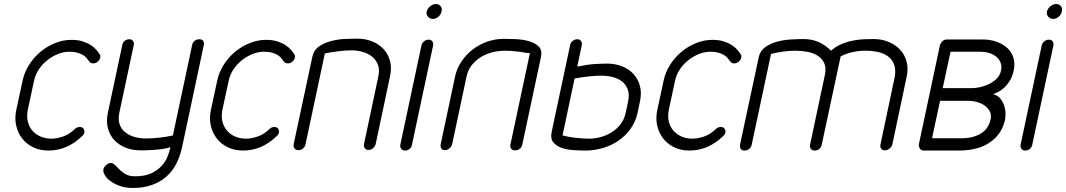

<svg xmlns="http://www.w3.org/2000/svg" viewBox="-20 -748 5297 954"><path d="M353 -108Q363 -117 376 -117Q390 -117 395.5 -108Q401 -99 399 -88Q397 -83 394.5 -79Q392 -75 386 -70Q351 -36 309.5 -18Q268 0 220 0Q179 0 145.5 -16Q112 -32 90.5 -59.5Q69 -87 60.5 -123.5Q52 -160 61 -202L92 -346Q101 -389 124.5 -426Q148 -463 181 -490.5Q214 -518 254 -534Q294 -550 335 -550Q368 -550 392 -542Q416 -534 432.5 -523Q449 -512 459 -500Q469 -488 474 -480Q481 -473 478 -462Q476 -451 466 -442Q456 -433 443 -433Q430 -433 424 -442L419 -447H420Q415 -454 408.5 -461.5Q402 -469 391 -475.5Q380 -482 364 -486.5Q348 -491 325 -491Q296 -491 267.5 -479.5Q239 -468 214.5 -448.5Q190 -429 172.5 -402.5Q155 -376 149 -346L118 -202Q112 -171 118 -145Q124 -119 140 -100Q156 -81 180.5 -70Q205 -59 235 -59Q264 -59 295.5 -70.5Q327 -82 353 -108Z M885 -18Q875 29 855.5 66.5Q836 104 805.5 130.5Q775 157 733.5 171.5Q692 186 639 186Q604 186 576 176Q548 166 529 152Q510 138 500.5 121.5Q491 105 494 93Q496 82 507.5 72Q519 62 530 62Q541 62 548.5 69.5Q556 77 566 86H565Q579 101 599 114.5Q619 128 651 128Q699 128 730.5 113.5Q762 99 782 77.5Q802 56 812 31Q822 6 827 -17Q810 -11 789.5 -8Q769 -5 748.5 -3.5Q728 -2 711 -1.5Q694 -1 685 -1H678Q637 -1 603.5 -14.5Q570 -28 547.5 -52.5Q525 -77 516 -111.5Q507 -146 516 -188L588 -526Q590 -537 599.5 -545Q609 -553 623 -553Q634 -553 640.5 -545Q647 -537 645 -526L573 -188Q566 -154 574.5 -130Q583 -106 602.5 -90.5Q622 -75 648.5 -67.5Q675 -60 704 -60Q732 -60 768 -63.5Q804 -67 839 -75L935 -526Q937 -537 947 -545Q957 -553 970 -553Q984 -553 989.5 -545Q995 -537 993 -526Z M1320 -108Q1330 -117 1343 -117Q1357 -117 1362.5 -108Q1368 -99 1366 -88Q1364 -83 1361.5 -79Q1359 -75 1353 -70Q1318 -36 1276.5 -18Q1235 0 1187 0Q1146 0 1112.5 -16Q1079 -32 1057.5 -59.5Q1036 -87 1027.5 -123.5Q1019 -160 1028 -202L1059 -346Q1068 -389 1091.5 -426Q1115 -463 1148 -490.5Q1181 -518 1221 -534Q1261 -550 1302 -550Q1335 -550 1359 -542Q1383 -534 1399.5 -523Q1416 -512 1426 -500Q1436 -488 1441 -480Q1448 -473 1445 -462Q1443 -451 1433 -442Q1423 -433 1410 -433Q1397 -433 1391 -442L1386 -447H1387Q1382 -454 1375.5 -461.5Q1369 -469 1358 -475.5Q1347 -482 1331 -486.5Q1315 -491 1292 -491Q1263 -491 1234.5 -479.5Q1206 -468 1181.5 -448.5Q1157 -429 1139.5 -402.5Q1122 -376 1116 -346L1085 -202Q1079 -171 1085 -145Q1091 -119 1107 -100Q1123 -81 1147.5 -70Q1172 -59 1202 -59Q1231 -59 1262.5 -70.5Q1294 -82 1320 -108Z M1498 -31Q1496 -20 1486.5 -11Q1477 -2 1463 -2Q1449 -2 1443 -11Q1437 -20 1439 -31L1532 -466Q1539 -499 1565 -517Q1591 -535 1625 -544Q1659 -553 1694 -554.5Q1729 -556 1755 -556Q1796 -556 1830 -542Q1864 -528 1886.5 -503.5Q1909 -479 1918 -444.5Q1927 -410 1918 -369L1847 -34Q1844 -21 1834 -12Q1824 -3 1810 -3Q1799 -3 1792.5 -12Q1786 -21 1789 -34L1860 -369Q1867 -402 1858 -426Q1849 -450 1829.5 -466Q1810 -482 1782.5 -490Q1755 -498 1726 -498Q1711 -498 1692.5 -496.5Q1674 -495 1655.5 -492.5Q1637 -490 1620.5 -487.5Q1604 -485 1594 -482Z M2074 -522Q2076 -533 2086.5 -542Q2097 -551 2109 -551Q2123 -551 2128.5 -542Q2134 -533 2132 -522L2027 -29Q2025 -17 2015.5 -8.5Q2006 0 1992 0Q1980 0 1973.5 -8.5Q1967 -17 1969 -29ZM2100 -691Q2104 -706 2117.5 -717Q2131 -728 2146 -728Q2161 -728 2169.5 -717Q2178 -706 2174 -691Q2171 -676 2158.5 -665Q2146 -654 2131 -654Q2116 -654 2106.5 -665Q2097 -676 2100 -691Z M2613 -484Q2611 -484 2605.5 -484.5Q2600 -485 2596 -485Q2577 -489 2547 -492.5Q2517 -496 2488 -496Q2458 -496 2427.5 -488.5Q2397 -481 2370.5 -465Q2344 -449 2324.5 -425Q2305 -401 2298 -367L2227 -33Q2224 -20 2213.5 -11Q2203 -2 2192 -2Q2178 -2 2172.5 -11Q2167 -20 2170 -33L2241 -367Q2250 -409 2273.5 -443.5Q2297 -478 2330 -503Q2363 -528 2402.5 -541.5Q2442 -555 2483 -555Q2508 -555 2543 -553.5Q2578 -552 2608 -543.5Q2638 -535 2656.5 -517Q2675 -499 2668 -465L2575 -29Q2573 -17 2563 -9Q2553 -1 2539 -1Q2526 -1 2520 -9Q2514 -17 2516 -29Z M3148 -188Q3138 -142 3112.5 -107Q3087 -72 3051.5 -48Q3016 -24 2974 -12Q2932 0 2889 0Q2862 0 2830 -2Q2798 -4 2771.5 -13Q2745 -22 2729.5 -40.5Q2714 -59 2721 -92L2813 -525Q2815 -536 2825.5 -544.5Q2836 -553 2848 -553Q2861 -553 2867 -544Q2873 -535 2871 -524L2848 -417Q2902 -428 2938 -430Q2974 -432 2997 -432Q3037 -432 3071 -418.5Q3105 -405 3127.5 -380.5Q3150 -356 3159.5 -321.5Q3169 -287 3160 -245ZM3101 -244Q3108 -278 3099.5 -302.5Q3091 -327 3071.5 -342.5Q3052 -358 3025 -365Q2998 -372 2970 -372Q2941 -372 2907 -368.5Q2873 -365 2835 -358L2775 -75Q2806 -67 2842.5 -63Q2879 -59 2908 -59Q2936 -59 2965 -67Q2994 -75 3019.5 -91Q3045 -107 3063.5 -131Q3082 -155 3089 -188Z M3538 -108Q3548 -117 3561 -117Q3575 -117 3580.5 -108Q3586 -99 3584 -88Q3582 -83 3579.5 -79Q3577 -75 3571 -70Q3536 -36 3494.5 -18Q3453 0 3405 0Q3364 0 3330.5 -16Q3297 -32 3275.5 -59.5Q3254 -87 3245.5 -123.5Q3237 -160 3246 -202L3277 -346Q3286 -389 3309.5 -426Q3333 -463 3366 -490.5Q3399 -518 3439 -534Q3479 -550 3520 -550Q3553 -550 3577 -542Q3601 -534 3617.5 -523Q3634 -512 3644 -500Q3654 -488 3659 -480Q3666 -473 3663 -462Q3661 -451 3651 -442Q3641 -433 3628 -433Q3615 -433 3609 -442L3604 -447H3605Q3600 -454 3593.5 -461.5Q3587 -469 3576 -475.5Q3565 -482 3549 -486.5Q3533 -491 3510 -491Q3481 -491 3452.5 -479.5Q3424 -468 3399.5 -448.5Q3375 -429 3357.5 -402.5Q3340 -376 3334 -346L3303 -202Q3297 -171 3303 -145Q3309 -119 3325 -100Q3341 -81 3365.5 -70Q3390 -59 3420 -59Q3449 -59 3480.5 -70.5Q3512 -82 3538 -108Z M3715 -29Q3713 -17 3703 -8.5Q3693 0 3680 0Q3666 0 3660.5 -8.5Q3655 -17 3657 -29L3750 -464Q3757 -496 3782.5 -514Q3808 -532 3841.5 -541Q3875 -550 3910.5 -552Q3946 -554 3973 -554Q4052 -554 4109 -496Q4133 -517 4161.5 -529Q4190 -541 4218.5 -546.5Q4247 -552 4274 -553Q4301 -554 4321 -554Q4361 -554 4395 -540Q4429 -526 4452 -501.5Q4475 -477 4484.5 -442.5Q4494 -408 4485 -367L4414 -31Q4411 -19 4400 -10Q4389 -1 4376 -1Q4364 -1 4358 -10Q4352 -19 4355 -31L4426 -367Q4432 -404 4422 -429Q4412 -454 4391 -469Q4370 -484 4341 -490Q4312 -496 4280 -496Q4245 -496 4213.5 -488.5Q4182 -481 4157 -468L4063 -29Q4061 -17 4051.5 -8.5Q4042 0 4028 0Q4015 0 4009 -8.5Q4003 -17 4005 -29L4078 -373Q4086 -409 4076 -432.5Q4066 -456 4044 -470.5Q4022 -485 3992 -490.5Q3962 -496 3931 -496Q3903 -496 3870.5 -491.5Q3838 -487 3811 -480Z M4650 -522Q4653 -534 4662.5 -543Q4672 -552 4686 -552H4860Q4900 -552 4932 -540.5Q4964 -529 4985.5 -509Q5007 -489 5015.5 -460.5Q5024 -432 5017 -398Q5010 -366 4996 -344.5Q4982 -323 4966.5 -309.5Q4951 -296 4937 -290L4915 -280Q4938 -274 4951 -257.5Q4964 -241 4970 -221.5Q4976 -202 4976 -183Q4976 -164 4974 -154Q4960 -85 4901.5 -42.5Q4843 0 4743 0H4568Q4556 -1 4550 -11Q4544 -21 4546 -33ZM4651 -247 4611 -61H4756Q4792 -61 4818 -69Q4844 -77 4861.5 -90Q4879 -103 4888.5 -119.5Q4898 -136 4902 -154Q4907 -177 4898 -194.5Q4889 -212 4872.5 -223.5Q4856 -235 4835 -241Q4814 -247 4796 -247ZM4809 -310Q4827 -310 4850 -315Q4873 -320 4894.5 -330.5Q4916 -341 4932.5 -357.5Q4949 -374 4954 -398Q4958 -416 4953 -432.5Q4948 -449 4935 -462Q4922 -475 4900 -483Q4878 -491 4848 -491H4703L4664 -310Z M5156 -522Q5158 -533 5168.5 -542Q5179 -551 5191 -551Q5205 -551 5210.5 -542Q5216 -533 5214 -522L5109 -29Q5107 -17 5097.5 -8.5Q5088 0 5074 0Q5062 0 5055.5 -8.5Q5049 -17 5051 -29ZM5182 -691Q5186 -706 5199.5 -717Q5213 -728 5228 -728Q5243 -728 5251.5 -717Q5260 -706 5256 -691Q5253 -676 5240.5 -665Q5228 -654 5213 -654Q5198 -654 5188.5 -665Q5179 -676 5182 -691Z"/></svg>

Font: VDS
Style: Thin Italic
Weight: 100
Width: 0
Designer: artmaker
Foundry: artmaker
Version: Version 1.000 2012 initial release